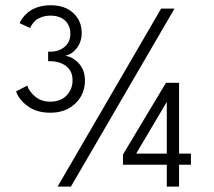

<svg xmlns="http://www.w3.org/2000/svg" viewBox="-20 -692 792 712"><path d="M53 -606Q55 -613.5 62.5 -623.8Q70 -634 83 -645.5Q96 -657 118.2 -664.8Q140.5 -672.5 167.5 -672.5Q221 -672.5 252 -643.5Q283 -614.5 283 -570Q283 -537 264.5 -513.2Q246 -489.5 221 -485Q248.5 -482.5 271.8 -457.5Q295 -432.5 295 -393.5Q295 -342 259.2 -308Q223.5 -274 166.5 -274Q116 -274 83 -298.2Q50 -322.5 39.5 -353L81 -374.5Q88.5 -352 111 -333.5Q133.5 -315 166 -315Q204.5 -315 226.8 -337.8Q249 -360.5 249 -394.5Q249 -429 225 -447Q201 -465 166 -465H158.5V-500.5H168.5Q198.5 -500.5 219.8 -518.5Q241 -536.5 241 -567Q241 -596.5 221.8 -615.2Q202.5 -634 167 -634Q148 -634 132.8 -628Q117.5 -622 109.2 -613.5Q101 -605 97 -598.5Q93 -592 92 -588ZM577.5 -660H627L243 0H193.5ZM644 -385V-122.5H688V-81H644V0H598.5V-81H436V-119L595.5 -385ZM598.5 -122.5V-314L485 -122.5Z"/></svg>

Font: League Spartan
Style: Regular
Weight: 350
Foundry: The League of Moveable Type
Version: Version 2.002